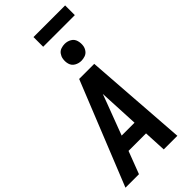

<svg xmlns="http://www.w3.org/2000/svg" viewBox="-362 -1218 1287 1287"><g transform="rotate(-45 281.0 -575.0)"><path d="M-14 0H114L175 -160H341L349 0H478L425 -735H282ZM215 -265 300 -490Q306 -506 311.5 -521Q317 -536 323 -552Q324 -536 324.5 -521Q325 -506 326 -490L337 -265ZM379 -810Q396 -810 414 -816Q432 -822 443.5 -837.5Q455 -853 458 -871Q462 -896 455 -920.5Q448 -945 426.5 -957.5Q405 -970 379 -970Q362 -970 344 -964Q326 -958 315 -942.5Q304 -927 301 -910Q296 -884 303 -859.5Q310 -835 332 -822.5Q354 -810 379 -810ZM264 -1058H564V-1150H264Z"/></g></svg>

Font: Iosevka Sparkle
Style: Bold Italic
Weight: 700
Italic angle: -9°
Designer: Belleve Invis
Foundry: Belleve Invis
Version: Version 4.5.0; ttfautohint (v1.8.3)